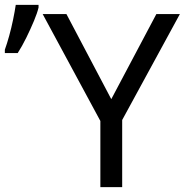

<svg xmlns="http://www.w3.org/2000/svg" viewBox="-21 -772 762 792"><path d="M438 -363 624 -714H721L483 -277V0H393V-273L155 -714H253ZM-1 -553V-567Q8 -592 17 -624.5Q26 -657 33 -691Q40 -725 44 -752H138V-741Q133 -719 119 -685.5Q105 -652 87.5 -616.5Q70 -581 52 -553Z"/></svg>

Font: Noto IKEA Latin
Style: Regular
Weight: 400
Designer: Monotype Design Team
Foundry: Monotype Imaging Inc.
Version: Version 1.0